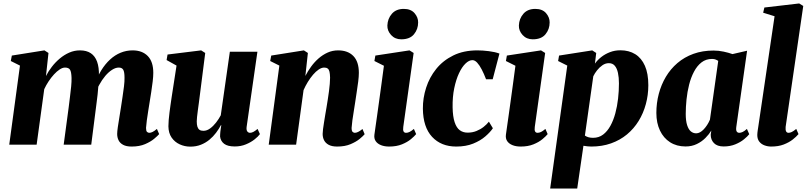

<svg xmlns="http://www.w3.org/2000/svg" viewBox="-20 -837 4668 1111"><path d="M260.5 -530.5 246 -397Q259.5 -424 279.8 -450.2Q300 -476.5 325.5 -498Q351 -519.5 380.5 -532.5Q410 -545.5 442.5 -545.5Q481 -545.5 505.5 -529Q530 -512.5 541.8 -480Q553.5 -447.5 552.5 -399Q552.5 -391 551.8 -380.8Q551 -370.5 549.8 -360Q548.5 -349.5 547 -340L527.5 -346.5Q543.5 -393.5 566 -430Q588.5 -466.5 616.8 -492.5Q645 -518.5 678 -532Q711 -545.5 747.5 -545.5Q803 -545.5 835 -512.8Q867 -480 867 -415.5Q867 -394.5 863.5 -365.2Q860 -336 855.2 -305Q850.5 -274 846 -247Q842 -222 837.5 -194Q833 -166 829.5 -140.2Q826 -114.5 825 -97Q825 -79 830.8 -73.8Q836.5 -68.5 844 -68.5Q852.5 -68.5 862.8 -73.5Q873 -78.5 888 -91L901 -61Q892.5 -51 872.2 -34Q852 -17 819.5 -3Q787 11 741.5 11Q711 11 692.5 1Q674 -9 666 -25.5Q658 -42 658 -62Q658 -75.5 661.8 -101.8Q665.5 -128 670.8 -158.8Q676 -189.5 680 -216.5Q684.5 -246 689.2 -277.5Q694 -309 697.5 -337.8Q701 -366.5 700.5 -387.5Q700.5 -420.5 693.2 -433.2Q686 -446 667 -446Q649 -446 628.8 -433.2Q608.5 -420.5 589.2 -397.8Q570 -375 553.8 -345.2Q537.5 -315.5 527.5 -281L551 -373.5Q550 -352.5 548.5 -332Q547 -311.5 544.8 -290.5Q542.5 -269.5 539.5 -247L508 0H348.5L377.5 -216.5Q381 -246.5 385 -277.5Q389 -308.5 391.8 -336.8Q394.5 -365 394 -386Q393 -421.5 385 -433.8Q377 -446 356 -446Q342 -446 325.5 -435.2Q309 -424.5 292.5 -406.5Q276 -388.5 261.2 -366.2Q246.5 -344 236 -321L192 0H33.5L95.5 -457.5L42.5 -484L48.5 -515.5L237 -545.5Z M1081.5 11.5Q1048.5 11.5 1019.8 -1.8Q991 -15 973 -41Q955 -67 954.5 -106Q954.5 -122.5 956.2 -143Q958 -163.5 960.8 -186.2Q963.5 -209 967 -232Q970.5 -255 973.5 -276.5L1001.5 -457.5L944 -489.5L949.5 -521.5L1144 -545.5L1167.5 -530.5L1136.5 -287Q1134 -265.5 1130.8 -242.5Q1127.5 -219.5 1124.8 -198.2Q1122 -177 1120.2 -160.5Q1118.5 -144 1118.5 -135Q1118.5 -116 1122.2 -104Q1126 -92 1134.2 -86Q1142.5 -80 1157 -80Q1177 -80 1195.8 -93.8Q1214.5 -107.5 1230.5 -128.2Q1246.5 -149 1257.5 -170L1310 -537.5H1469.5L1407 -102Q1405 -84 1411.2 -76.2Q1417.5 -68.5 1426.5 -68.5Q1435.5 -68.5 1445.5 -73.5Q1455.5 -78.5 1470.5 -91L1484 -61Q1474 -47 1453.2 -30.5Q1432.5 -14 1403.2 -1.8Q1374 10.5 1338.5 10.5Q1297.5 10.5 1277.2 -4.8Q1257 -20 1253.5 -46.5Q1253.5 -51 1253.8 -58.2Q1254 -65.5 1255 -74.5Q1256 -83.5 1257.5 -93.5Q1259 -103.5 1260.5 -112.5L1258.5 -113Q1246.5 -90.5 1230 -68.5Q1213.5 -46.5 1191.8 -28.5Q1170 -10.5 1142.5 0.5Q1115 11.5 1081.5 11.5Z M1747 -397.5Q1761 -425 1780 -451.2Q1799 -477.5 1823.2 -498.8Q1847.5 -520 1875.8 -532.8Q1904 -545.5 1936.5 -545.5Q1993 -545.5 2024.8 -512.8Q2056.5 -480 2056.5 -415.5Q2056.5 -394.5 2052.8 -365.2Q2049 -336 2044.2 -305Q2039.5 -274 2035.5 -247Q2032 -222 2027.2 -194Q2022.5 -166 2019 -140.2Q2015.5 -114.5 2014.5 -97Q2014.5 -79 2020.5 -73.8Q2026.5 -68.5 2033 -68.5Q2041.5 -68.5 2052 -73.5Q2062.5 -78.5 2077.5 -90.5L2090 -60.5Q2082 -50.5 2061.5 -33.5Q2041 -16.5 2008.5 -2.8Q1976 11 1931 11Q1900.5 11 1882 1Q1863.5 -9 1855.2 -25.5Q1847 -42 1847 -62Q1847 -72.5 1849.2 -90Q1851.5 -107.5 1855 -129.2Q1858.5 -151 1862.2 -173.8Q1866 -196.5 1869.5 -216.5Q1873 -238.5 1876.8 -262Q1880.5 -285.5 1883.5 -308.2Q1886.5 -331 1888.2 -351.2Q1890 -371.5 1890 -387.5Q1889.5 -409.5 1886.5 -422.2Q1883.5 -435 1876 -440.5Q1868.5 -446 1856 -446Q1841 -446 1824.2 -434.8Q1807.5 -423.5 1791.5 -404.8Q1775.5 -386 1761.2 -362.8Q1747 -339.5 1736.5 -315.5L1693.5 0H1535L1596.5 -457.5L1543.5 -484L1549.5 -515.5L1738.5 -545.5L1761.5 -530.5Z M2232 11Q2205 11 2184.8 3Q2164.5 -5 2154 -20.2Q2143.5 -35.5 2146.5 -58Q2148.5 -73 2152.5 -100.5Q2156.5 -128 2161.8 -165.8Q2167 -203.5 2173.5 -249.8Q2180 -296 2187 -348.2Q2194 -400.5 2201.5 -456.5L2146.5 -484L2152 -515.5L2349.5 -545.5L2373.5 -530.5L2313.5 -102.5Q2311 -84.5 2315.2 -76.5Q2319.5 -68.5 2329.5 -68.5Q2339.5 -68.5 2349.8 -73.5Q2360 -78.5 2375 -91L2388 -61Q2378 -48.5 2357.5 -31.5Q2337 -14.5 2305.8 -1.8Q2274.5 11 2232 11ZM2301.5 -609.5Q2266 -609.5 2243.2 -634.2Q2220.5 -659 2221.5 -689.5Q2223 -729 2247.5 -757.2Q2272 -785.5 2316.5 -785.5Q2357.5 -785.5 2378.8 -760.8Q2400 -736 2399.5 -707Q2399.5 -668 2375.5 -638.8Q2351.5 -609.5 2301.5 -609.5Z M2620 11Q2532.5 11 2480.2 -45.2Q2428 -101.5 2427 -208.5Q2426.5 -269.5 2445.8 -329.5Q2465 -389.5 2504.2 -438.2Q2543.5 -487 2603 -516.2Q2662.5 -545.5 2742.5 -545.5Q2772 -545.5 2808.5 -541Q2845 -536.5 2870 -527L2831 -378.5H2792.5Q2780.5 -410 2767.5 -435Q2754.5 -460 2741 -474.5Q2727.5 -489 2713.5 -489Q2694 -489 2673.5 -469.2Q2653 -449.5 2636 -413.2Q2619 -377 2608.5 -326.8Q2598 -276.5 2599 -216Q2600 -162 2610.8 -129.8Q2621.5 -97.5 2640.5 -83.5Q2659.5 -69.5 2686 -69.5Q2713.5 -69.5 2737 -79Q2760.5 -88.5 2778.8 -103Q2797 -117.5 2809 -133L2832 -95Q2817 -72.5 2788.5 -47.8Q2760 -23 2718 -6Q2676 11 2620 11Z M2993 11Q2966 11 2945.8 3Q2925.5 -5 2915 -20.2Q2904.5 -35.5 2907.5 -58Q2909.5 -73 2913.5 -100.5Q2917.5 -128 2922.8 -165.8Q2928 -203.5 2934.5 -249.8Q2941 -296 2948 -348.2Q2955 -400.5 2962.5 -456.5L2907.5 -484L2913 -515.5L3110.5 -545.5L3134.5 -530.5L3074.5 -102.5Q3072 -84.5 3076.2 -76.5Q3080.5 -68.5 3090.5 -68.5Q3100.5 -68.5 3110.8 -73.5Q3121 -78.5 3136 -91L3149 -61Q3139 -48.5 3118.5 -31.5Q3098 -14.5 3066.8 -1.8Q3035.5 11 2993 11ZM3062.5 -609.5Q3027 -609.5 3004.2 -634.2Q2981.5 -659 2982.5 -689.5Q2984 -729 3008.5 -757.2Q3033 -785.5 3077.5 -785.5Q3118.5 -785.5 3139.8 -760.8Q3161 -736 3160.5 -707Q3160.5 -668 3136.5 -638.8Q3112.5 -609.5 3062.5 -609.5Z M3163.5 254 3262.5 -457.5 3209.5 -484 3215 -515.5 3407 -545.5 3430 -530.5 3422.5 -469Q3437 -489.5 3459.2 -507Q3481.5 -524.5 3509.5 -535.2Q3537.5 -546 3570 -546Q3619.5 -546 3655.8 -523.5Q3692 -501 3711.8 -456.2Q3731.5 -411.5 3731.5 -344Q3731.5 -287.5 3717.2 -234.8Q3703 -182 3675.5 -137.2Q3648 -92.5 3608 -59.2Q3568 -26 3516 -7.5Q3464 11 3402 11Q3391 11 3379.2 9.8Q3367.5 8.5 3356 6.5L3320 254ZM3364.5 -52.5Q3373 -46.5 3384.5 -43Q3396 -39.5 3412 -39.5Q3445 -39.5 3469.8 -58.2Q3494.5 -77 3512 -108.8Q3529.5 -140.5 3540.5 -181.2Q3551.5 -222 3556.5 -266.5Q3561.5 -311 3561.5 -354.5Q3561.5 -388.5 3555.8 -415.2Q3550 -442 3537.2 -456.8Q3524.5 -471.5 3503 -471.5Q3483.5 -471.5 3466 -459.5Q3448.5 -447.5 3434.8 -430Q3421 -412.5 3413 -395.5Z M4240.5 -102.5Q4238 -83.5 4243 -76Q4248 -68.5 4258 -68.5Q4266.5 -68.5 4277 -73.2Q4287.5 -78 4302 -91L4315.5 -60.5Q4305.5 -47.5 4285 -30.8Q4264.5 -14 4234.8 -1.8Q4205 10.5 4167.5 10.5Q4130 10.5 4111.2 -9Q4092.5 -28.5 4092.5 -57.5L4096 -81.5Q4083.5 -60.5 4062.2 -39Q4041 -17.5 4012 -3.5Q3983 10.5 3947 10.5Q3895.5 10.5 3857.5 -13.8Q3819.5 -38 3798.8 -81.8Q3778 -125.5 3778 -183.5Q3778 -240.5 3792 -293.8Q3806 -347 3833 -392.5Q3860 -438 3900 -472.2Q3940 -506.5 3992.5 -525.5Q4045 -544.5 4108.5 -544.5Q4138.5 -544.5 4167.5 -538.2Q4196.5 -532 4218.5 -524L4303 -543.5ZM4136 -484.5Q4130.5 -488.5 4121.8 -492.2Q4113 -496 4100.5 -496Q4065 -496 4039.2 -476Q4013.5 -456 3995.8 -422.2Q3978 -388.5 3967.5 -347Q3957 -305.5 3952.5 -261.5Q3948 -217.5 3948 -178Q3948 -138 3956 -113Q3964 -88 3977.5 -76.8Q3991 -65.5 4008.5 -65.5Q4019.5 -65.5 4030.5 -71.5Q4041.5 -77.5 4052 -88.5Q4062.5 -99.5 4071.8 -113.8Q4081 -128 4088 -144.5Z M4526 -102.5Q4524.5 -85 4528.8 -76.8Q4533 -68.5 4543 -68.5Q4551 -68.5 4561 -73Q4571 -77.5 4587.5 -91L4600.5 -61Q4588 -46 4567 -29.5Q4546 -13 4515.2 -1Q4484.5 11 4442.5 11Q4422.5 11 4404 4.2Q4385.5 -2.5 4373.8 -17.2Q4362 -32 4362 -56Q4362 -61.5 4362.8 -69Q4363.5 -76.5 4364.8 -84.5Q4366 -92.5 4367 -98.5L4462 -743L4396 -763.5L4403 -793.5L4604.5 -817L4628 -802.5Z"/></svg>

Font: Merriweather 72pt Black
Style: Italic
Weight: 900
Italic angle: -7.8°
Version: Version 2.101